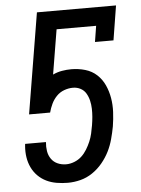

<svg xmlns="http://www.w3.org/2000/svg" viewBox="-53 -777 606 827"><g transform="rotate(-5 250.0 -363.5)"><path d="M207 8Q183 8 159 4Q135 0 114.5 -10Q94 -20 78 -36Q62 -52 52 -73Q42 -94 38.5 -117.5Q35 -141 37 -165L38 -175H128V-174Q126 -155 129 -136Q132 -117 142.5 -102Q153 -87 170 -79.5Q187 -72 207 -72Q224 -72 242 -79Q260 -86 273.5 -98.5Q287 -111 297 -127.5Q307 -144 314 -160.5Q321 -177 325 -194.5Q329 -212 332 -230Q335 -248 336.5 -265.5Q338 -283 337.5 -301Q337 -319 333 -336Q329 -353 320.5 -367.5Q312 -382 297 -390Q282 -398 264 -398Q245 -398 226 -391Q207 -384 193 -369.5Q179 -355 170.5 -337Q162 -319 157 -300H66L138 -735H480L456 -586H376L387 -655H216L184 -462Q203 -471 223.5 -474.5Q244 -478 264 -478Q295 -478 324 -469.5Q353 -461 374 -441.5Q395 -422 407 -395.5Q419 -369 424 -339.5Q429 -310 427.5 -279Q426 -248 421 -217Q416 -190 408.5 -162.5Q401 -135 388.5 -110Q376 -85 357 -62Q338 -39 313.5 -22.5Q289 -6 261.5 1Q234 8 207 8Z"/></g></svg>

Font: Iosevka Curly Slab MdObl
Style: Regular
Weight: 500
Italic angle: -9°
Monospace: yes
Designer: Belleve Invis
Foundry: Belleve Invis
Version: Version 11.0.0; ttfautohint (v1.8.3)